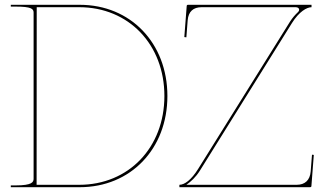

<svg xmlns="http://www.w3.org/2000/svg" viewBox="-20 -780 1352 800"><path d="M763 -760C760 -760 758 -757.5 758 -755.5L748 -625.5L756.5 -624.5L762 -695.5C765 -732 785.5 -750 820 -750H1212C1221 -750 1226.5 -745.5 1226.5 -739.5C1226.5 -736 1224.5 -732 1220 -728C1209.5 -718 1198.5 -705.5 1188.5 -690L805.5 -76C777 -30 748.5 -10 727.5 -10V0H1272.5C1274.5 0 1277.5 -1.5 1277.5 -4.5L1287.5 -134.5L1280 -135.5L1274.5 -65.5C1271.5 -29 1250.5 -10 1216 -10H756.5C774.5 -22.5 795.5 -41 813.5 -70L1196.5 -684C1226 -731.5 1258.5 -750 1278 -750V-760ZM25 -760V-752.5H45C111 -752.5 120 -743 120 -727.5V-35.5C120 -21 113.5 -7.5 45 -7.5H25V0H312.5C524 0 677.5 -159.5 677.5 -380C677.5 -600.5 524 -760 312.5 -760ZM133 -750H310C516 -750 665 -594.5 665 -380C665 -165.5 516 -10 310 -10H132.5Z"/></svg>

Font: ZnikomitSC
Style: Regular
Weight: 100
Designer: gluk
Foundry: gluk
Version: Version 0.55